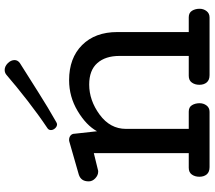

<svg xmlns="http://www.w3.org/2000/svg" viewBox="-66 -820 886 793"><g transform="rotate(-90 376.5 -423.0)"><path d="M24.4 0ZM484.4 -846.2Q499.5 -846.2 512.5 -833.3Q525.4 -820.3 525.4 -805.2Q525.4 -798.8 522.2 -793.2Q519 -787.6 512.7 -783.2Q455.1 -747.1 392.1 -707Q329.1 -667 269.5 -633.3Q267.1 -631.8 264.6 -630.9Q262.2 -629.9 260.3 -629.9Q251 -629.9 243.7 -637.9Q236.3 -646 236.3 -655.3Q236.3 -660.2 238.5 -663.8Q240.7 -667.5 244.6 -669.9Q299.3 -706.5 357.2 -751.5Q415 -796.4 464.4 -838.9Q468.3 -842.3 473.4 -844.2Q478.5 -846.2 484.4 -846.2ZM424.3 -497.1Q358.9 -497.1 300 -453.9Q241.2 -410.6 241.2 -345.2V-85.9H312.5Q331.1 -85.9 339.1 -72.5Q347.2 -59.1 347.2 -41Q347.2 -24.9 337.9 -12.5Q328.6 0 311.5 0H83.5Q63 0 53.2 -11.7Q43.5 -23.4 43.5 -42Q43.5 -60.1 52.5 -73Q61.5 -85.9 80.6 -85.9H141.1V-478L71.3 -460.9Q70.3 -460.4 68.6 -460.2Q66.9 -460 64.5 -460Q49.8 -460 37.1 -471.9Q24.4 -483.9 24.4 -499Q24.4 -515.6 31.5 -525.6Q38.6 -535.6 52.2 -540L188.5 -579.1Q190.4 -579.1 190.9 -579.6Q191.4 -580.1 193.4 -580.1H196.3Q206.5 -580.1 213.9 -574Q221.2 -567.9 221.2 -557.1L231.4 -464.8Q256.3 -509.8 315.2 -544.9Q374 -580.1 442.4 -580.1Q533.7 -580.1 587.4 -526.4Q641.1 -472.7 641.1 -380.9V-85.9H702.1Q720.7 -85.9 729 -72.5Q737.3 -59.1 737.3 -41Q737.3 -24.9 727.8 -12.5Q718.3 0 701.2 0H463.4Q442.9 0 433.1 -11.7Q423.3 -23.4 423.3 -42Q423.3 -60.1 432.4 -73Q441.4 -85.9 460.4 -85.9H542.5V-372.1Q542.5 -430.2 512.9 -463.6Q483.4 -497.1 424.3 -497.1Z"/></g></svg>

Font: Cutive
Style: Regular
Weight: 400
Designer: Vernon Adams
Version: Version 1.002